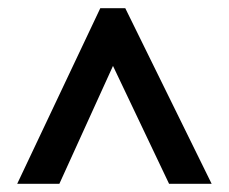

<svg xmlns="http://www.w3.org/2000/svg" viewBox="-20 -735 560 469"><path d="M22 -286H125L256 -574L393 -286H497L286 -715H225Z"/></svg>

Font: Noto Sans Gujarati UI Condensed SemiBold
Style: Regular
Weight: 600
Width: 3
Designer: Jelle Bosma - Monotype Design Team, Universal Thirst
Foundry: Monotype Imaging Inc.
Version: Version 2.106